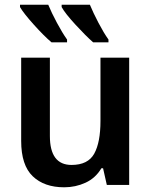

<svg xmlns="http://www.w3.org/2000/svg" viewBox="-20 -786 642 816"><path d="M529 -541H407V-272Q407 -181 380.5 -133Q354 -85 284 -85Q192 -85 192 -208V-541H70V-187Q70 -84 119 -37Q168 10 253 10Q301 10 343.5 -9.5Q386 -29 411 -71H418L434 0H529ZM185 -766H65V-756Q80 -730 123.5 -681.5Q167 -633 199 -606H265V-618Q245 -646 222 -689Q199 -732 185 -766ZM362 -766H242V-756Q256 -730 300.5 -681.5Q345 -633 376 -606H441V-618Q421 -646 398.5 -689Q376 -732 362 -766Z"/></svg>

Font: Noto Sans Display Medium
Style: Regular
Weight: 500
Designer: Monotype Design Team
Foundry: Monotype Imaging Inc.
Version: Version 1.900